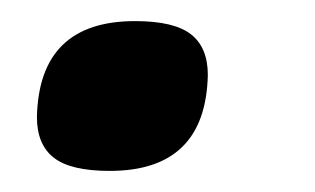

<svg xmlns="http://www.w3.org/2000/svg" viewBox="-20 -157 299 182"><path d="M15 -46Q17 -137 108 -137Q145 -137 161 -124.5Q177 -112 177 -86Q175 5 84 5Q47 5 31 -7.5Q15 -20 15 -46Z"/></svg>

Font: Georama Extended SemiBold
Style: Italic
Weight: 600
Width: 7
Italic angle: -9°
Designer: Jean-Baptiste Levee
Foundry: Production Type
Version: Version 1.000